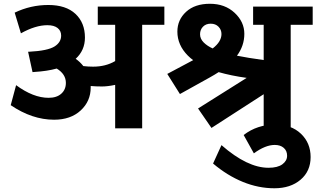

<svg xmlns="http://www.w3.org/2000/svg" viewBox="-20 -687 1694 1028"><path d="M596.6 0V-232.6Q556.6 -224 525.8 -224Q494.9 -224 465.6 -226.5V-218.4Q465.6 -145.1 412 -95.6Q358.4 -46 269.5 -46Q152.2 -46 37.4 -123.9L66.2 -231Q158.2 -163.3 240.1 -163.3Q283.6 -163.3 308.1 -185.3Q332.7 -207.3 332.7 -243.2Q332.7 -290.2 283.6 -320Q233.1 -305.9 164.3 -301.8L154.2 -300.8L130.4 -410H136Q236.1 -415.1 273 -438.8Q307.4 -461.1 307.4 -496.5Q307.4 -522.2 288.2 -537.2Q269 -552.1 233.6 -552.1Q169.9 -552.1 92 -508.6L58.6 -619.3Q144.1 -660.3 238.6 -660.3Q333.2 -660.3 384 -612.7Q434.8 -565.2 434.8 -485.8Q434.8 -417.6 385.2 -372.1Q408.5 -355.9 426.2 -333.2Q451.5 -330.1 478.3 -330.1Q546 -330.1 596.6 -360V-554.1H503.5V-651.7H860V-554.1H741.2V0Z M1165.8 -504.6Q1165.8 -527.8 1149.9 -544Q1134 -560.2 1108.2 -560.2Q1082.4 -560.2 1066.7 -544Q1051.1 -527.8 1051.1 -503.5Q1051.1 -479.3 1070.5 -459.8Q1090 -440.3 1118.8 -427.7Q1165.8 -464.1 1165.8 -504.6ZM1391.8 0V-182.5L1112.2 -2L1040.4 -106.2L1300.8 -270Q1217.4 -281.6 1150.7 -300.8Q1129.9 -287.2 1102.6 -272L943.4 -183.5L875.6 -291.2L1014.2 -365Q1000 -375.1 985.8 -389.3Q929.7 -445.9 929.7 -517.7Q929.7 -580.9 976.5 -623.9Q1023.3 -666.8 1103.9 -666.8Q1184.5 -666.8 1236.3 -618.3Q1288.2 -569.8 1288.2 -505.8Q1288.2 -441.9 1248.7 -388.8Q1306.4 -377.1 1391.8 -365.5V-554.1H1335.2V-651.7H1654.2V-554.1H1536.4V0Z M1455 -20.2Q1539.4 -20.2 1591.3 29.1Q1643.1 78.4 1643.1 153.9Q1643.1 229.5 1589.2 275.3Q1535.4 321 1449.4 321Q1363.5 321 1280.1 286.9Q1196.7 252.8 1120.8 188.6L1165.8 90Q1304.3 211.3 1417.6 211.3Q1466.6 211.3 1491.9 192.6Q1517.2 173.9 1517.2 147.1Q1517.2 120.3 1499.2 104.7Q1481.3 89 1451 89Q1400.9 89 1339.2 134L1284.6 35.9Q1356.9 -20.2 1455 -20.2Z"/></svg>

Font: Khula
Style: Bold
Weight: 700
Designer: Erin McLaughlin, Steve Matteson
Version: Version 1.000;PS 1.0;hotconv 1.0.72;makeotf.lib2.5.5900; ttf